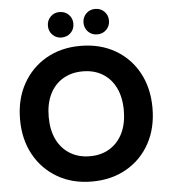

<svg xmlns="http://www.w3.org/2000/svg" viewBox="-60 -955 901 1021"><g transform="rotate(-5 390.5 -444.5)"><path d="M390 12Q286 12 206.5 -34Q127 -80 82 -161.5Q37 -243 37 -350Q37 -457 82 -538.5Q127 -620 206.5 -666Q286 -712 390 -712Q495 -712 575 -666Q655 -620 699.5 -538.5Q744 -457 744 -350Q744 -243 699.5 -161.5Q655 -80 575 -34Q495 12 390 12ZM391 -123Q452 -123 497 -151Q542 -179 566.5 -229.5Q591 -280 591 -350Q591 -420 566.5 -470.5Q542 -521 497 -548.5Q452 -576 391 -576Q330 -576 284.5 -548.5Q239 -521 214.5 -470.5Q190 -420 190 -350Q190 -280 214.5 -229.5Q239 -179 284.5 -151Q330 -123 391 -123ZM295 -765Q267 -765 247.5 -784.5Q228 -804 228 -833Q228 -862 247.5 -881.5Q267 -901 295 -901Q325 -901 344.5 -881.5Q364 -862 364 -833Q364 -804 344.5 -784.5Q325 -765 295 -765ZM486 -765Q457 -765 437.5 -784.5Q418 -804 418 -833Q418 -862 437.5 -881.5Q457 -901 486 -901Q515 -901 534.5 -881.5Q554 -862 554 -833Q554 -804 534.5 -784.5Q515 -765 486 -765Z"/></g></svg>

Font: DM Sans 36pt Black
Style: Regular
Weight: 900
Designer: Colophon Foundry, Jonny Pinhorn
Foundry: Colophon Foundry
Version: Version 4.004;gftools[0.9.30]